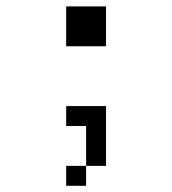

<svg xmlns="http://www.w3.org/2000/svg" viewBox="-20 -520 540 602"><path d="M250 0H187.5V62.5H250ZM250 0H312.5V-187.5H187.5V-125H250Q250 -125 250 0ZM187.5 -500Q187.5 -500 187.5 -375H312.5Q312.5 -375 312.5 -500Z"/></svg>

Font: Unifont
Style: Regular
Weight: 500
Version: Version 13.0.05